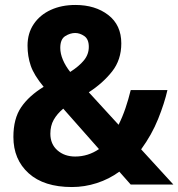

<svg xmlns="http://www.w3.org/2000/svg" viewBox="-20 -810 719 774"><path d="M284 -790Q364 -790 416.5 -749.5Q469 -709 469 -635Q469 -569 432 -522Q395 -475 338 -438L458 -307Q474 -339 486 -374.5Q498 -410 507 -447H655Q643 -394 617.5 -330.5Q592 -267 549 -208L679 -66H507L461 -118Q420 -88 370.5 -72Q321 -56 270 -56Q157 -56 95.5 -111.5Q34 -167 34 -258Q34 -332 65.5 -378Q97 -424 156 -460Q117 -507 104 -545Q91 -583 91 -626Q91 -676 116 -713Q141 -750 184.5 -770Q228 -790 284 -790ZM283 -677Q263 -677 243 -664.5Q223 -652 223 -617Q223 -594 233.5 -569Q244 -544 263 -520Q299 -543 318.5 -567Q338 -591 338 -621Q338 -652 320 -664.5Q302 -677 283 -677ZM235 -372Q210 -351 196.5 -327Q183 -303 183 -271Q183 -229 211.5 -204Q240 -179 283 -179Q335 -179 379 -209Z"/></svg>

Font: Noto Sans Malayalam UI SemiCondensed
Style: Bold
Weight: 700
Width: 4
Designer: Jelle Bosma - Monotype Design Team
Foundry: Monotype Imaging Inc.
Version: Version 2.104; ttfautohint (v1.8.4.7-5d5b)